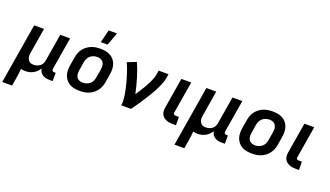

<svg xmlns="http://www.w3.org/2000/svg" viewBox="-94 -1371 3777 2200"><g transform="rotate(20 1794.5 -271.0)"><path d="M-11 215 111 -520H231L181 -217Q178 -202 177 -187Q176 -172 178.5 -157.5Q181 -143 187.5 -130.5Q194 -118 204.5 -109Q215 -100 229 -96.5Q243 -93 258 -93Q278 -93 298.5 -99Q319 -105 336 -118.5Q353 -132 362 -151Q371 -170 374 -190L429 -520H549L483 -124Q482 -118 483 -112Q484 -106 488 -101.5Q492 -97 497.5 -95Q503 -93 509 -93H529L528 8H492Q469 8 446.5 3.5Q424 -1 405.5 -12.5Q387 -24 375 -43Q363 -62 361 -85Q347 -63 329 -45Q311 -27 288.5 -15Q266 -3 242 2.5Q218 8 194 8Q180 8 166 6Q152 4 140 0Q138 26 134.5 53Q131 80 127 107L109 215Z M856 8Q824 8 792.5 2.5Q761 -3 735 -17.5Q709 -32 689.5 -55.5Q670 -79 660 -108Q650 -137 650 -169Q650 -201 655 -233L672 -333Q676 -360 686 -387Q696 -414 714 -438Q732 -462 756 -480Q780 -498 807 -509Q834 -520 861.5 -524Q889 -528 917 -528Q949 -528 980.5 -522.5Q1012 -517 1038.5 -502.5Q1065 -488 1084.5 -464.5Q1104 -441 1113.5 -412Q1123 -383 1123.5 -351Q1124 -319 1118 -287L1102 -187Q1097 -160 1087 -133Q1077 -106 1059 -82Q1041 -58 1017 -40Q993 -22 966.5 -11Q940 0 912 4Q884 8 856 8ZM858 -93Q880 -93 902 -100Q924 -107 942.5 -122.5Q961 -138 971 -159.5Q981 -181 984 -203L1001 -303Q1005 -327 1003.5 -350Q1002 -373 991 -391Q980 -409 959.5 -418Q939 -427 915 -427Q893 -427 871 -420Q849 -413 831 -397.5Q813 -382 803 -360.5Q793 -339 789 -317L773 -217Q769 -193 770 -170Q771 -147 782 -129Q793 -111 813.5 -102Q834 -93 858 -93ZM894 -600 933 -757H1035L977 -600Z M1362 0Q1367 -33 1365 -65Q1363 -97 1358 -128.5Q1353 -160 1346 -190.5Q1339 -221 1331.5 -251.5Q1324 -282 1315 -312Q1306 -342 1296.5 -371Q1287 -400 1276 -429Q1265 -458 1252 -486L1360 -528Q1379 -487 1395 -443.5Q1411 -400 1424 -356Q1437 -312 1448.5 -267Q1460 -222 1470 -176Q1486 -199 1501 -222.5Q1516 -246 1530.5 -269.5Q1545 -293 1558.5 -317Q1572 -341 1584 -366Q1596 -391 1606 -416.5Q1616 -442 1620 -468L1629 -520H1749L1740 -468Q1735 -436 1723 -405Q1711 -374 1697 -344Q1683 -314 1666.5 -284.5Q1650 -255 1632 -226Q1614 -197 1596 -168.5Q1578 -140 1559 -111.5Q1540 -83 1520.5 -55.5Q1501 -28 1482 0Z M1993 0Q1972 0 1951 -2.5Q1930 -5 1910.5 -13Q1891 -21 1875.5 -34Q1860 -47 1851.5 -65Q1843 -83 1841.5 -104Q1840 -125 1844 -147L1906 -520H2026L1961 -130Q1960 -124 1961.5 -117.5Q1963 -111 1968 -107Q1973 -103 1979.5 -102Q1986 -101 1992 -101H2028L2029 0Z M2089 215 2211 -520H2331L2281 -217Q2278 -202 2277 -187Q2276 -172 2278.5 -157.5Q2281 -143 2287.5 -130.5Q2294 -118 2304.5 -109Q2315 -100 2329 -96.5Q2343 -93 2358 -93Q2378 -93 2398.5 -99Q2419 -105 2436 -118.5Q2453 -132 2462 -151Q2471 -170 2474 -190L2529 -520H2649L2583 -124Q2582 -118 2583 -112Q2584 -106 2588 -101.5Q2592 -97 2597.5 -95Q2603 -93 2609 -93H2629L2628 8H2592Q2569 8 2546.5 3.5Q2524 -1 2505.5 -12.5Q2487 -24 2475 -43Q2463 -62 2461 -85Q2447 -63 2429 -45Q2411 -27 2388.5 -15Q2366 -3 2342 2.5Q2318 8 2294 8Q2280 8 2266 6Q2252 4 2240 0Q2238 26 2234.5 53Q2231 80 2227 107L2209 215Z M2956 8Q2924 8 2892.5 2.5Q2861 -3 2835 -17.5Q2809 -32 2789.5 -55.5Q2770 -79 2760 -108Q2750 -137 2750 -169Q2750 -201 2755 -233L2772 -333Q2776 -360 2786 -387Q2796 -414 2814 -438Q2832 -462 2856 -480Q2880 -498 2907 -509Q2934 -520 2961.5 -524Q2989 -528 3017 -528Q3049 -528 3080.5 -522.5Q3112 -517 3138.5 -502.5Q3165 -488 3184.5 -464.5Q3204 -441 3213.5 -412Q3223 -383 3223.5 -351Q3224 -319 3218 -287L3202 -187Q3197 -160 3187 -133Q3177 -106 3159 -82Q3141 -58 3117 -40Q3093 -22 3066.5 -11Q3040 0 3012 4Q2984 8 2956 8ZM2958 -93Q2980 -93 3002 -100Q3024 -107 3042.5 -122.5Q3061 -138 3071 -159.5Q3081 -181 3084 -203L3101 -303Q3105 -327 3103.5 -350Q3102 -373 3091 -391Q3080 -409 3059.5 -418Q3039 -427 3015 -427Q2993 -427 2971 -420Q2949 -413 2931 -397.5Q2913 -382 2903 -360.5Q2893 -339 2889 -317L2873 -217Q2869 -193 2870 -170Q2871 -147 2882 -129Q2893 -111 2913.5 -102Q2934 -93 2958 -93Z M3493 0Q3472 0 3451 -2.5Q3430 -5 3410.5 -13Q3391 -21 3375.5 -34Q3360 -47 3351.5 -65Q3343 -83 3341.5 -104Q3340 -125 3344 -147L3406 -520H3526L3461 -130Q3460 -124 3461.5 -117.5Q3463 -111 3468 -107Q3473 -103 3479.5 -102Q3486 -101 3492 -101H3528L3529 0Z"/></g></svg>

Font: Iosevka Aile
Style: Bold Italic
Weight: 700
Italic angle: -9°
Designer: Belleve Invis
Foundry: Belleve Invis
Version: Version 28.0.1; ttfautohint (v1.8.4)